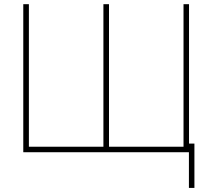

<svg xmlns="http://www.w3.org/2000/svg" viewBox="-20 -731 1035 922"><path d="M118.7 -710.9V-26.4H476.6V-710.9H503.4V-26.4H861.3V-710.9H887.7V-41.5H913.6V171.4H887.2V0H91.8V-710.9Z"/></svg>

Font: Roboto-Thin
Style: Regular
Weight: 250
Designer: Google
Version: Version 1.100141; 2013; ttfautohint (v0.94.14-c901) -l 8 -r 